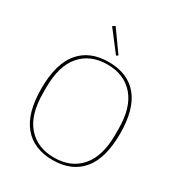

<svg xmlns="http://www.w3.org/2000/svg" viewBox="-216 -1073 1141 1226"><g transform="rotate(30 355.0 -459.5)"><path d="M355 -6Q479 -6 550 -87.5Q621 -169 621 -327V-371Q621 -529 550 -610.5Q479 -692 355 -692Q231 -692 160 -610.5Q89 -529 89 -371V-327Q89 -169 160 -87.5Q231 -6 355 -6ZM355 12Q215 12 140 -78Q65 -168 65 -349Q65 -530 140 -620Q215 -710 355 -710Q495 -710 570 -620Q645 -530 645 -349Q645 -168 570 -78Q495 12 355 12ZM257 -919 276 -931 386 -777 373 -768Z"/></g></svg>

Font: IBM Plex Serif Thin
Style: Regular
Weight: 100
Designer: Mike Abbink, Paul van der Laan, Pieter van Rosmalen
Foundry: Bold Monday
Version: Version 3.001